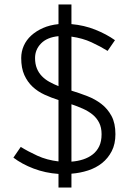

<svg xmlns="http://www.w3.org/2000/svg" viewBox="-20 -770 597 860"><path d="M300 -750V-662Q357 -657 407 -637Q457 -617 495 -590L462 -542Q430 -562 390 -580.5Q350 -599 300 -606V-364Q336 -353 371 -339.5Q406 -326 434 -304.5Q462 -283 479.5 -250.5Q497 -218 497 -169Q497 -125 480.5 -93Q464 -61 437 -39.5Q410 -18 374.5 -6.5Q339 5 300 8V70H242V9Q183 5 130.5 -15Q78 -35 40 -64L73 -112Q105 -92 147.5 -72.5Q190 -53 242 -47V-322Q210 -332 179.5 -346Q149 -360 126 -381.5Q103 -403 89 -434Q75 -465 75 -510Q75 -539 86.5 -565Q98 -591 120 -611Q142 -631 172.5 -644.5Q203 -658 242 -662V-750ZM435 -169Q435 -199 424 -220.5Q413 -242 394.5 -257Q376 -272 351.5 -283Q327 -294 300 -303V-46Q328 -48 352.5 -56Q377 -64 395.5 -78.5Q414 -93 424.5 -115Q435 -137 435 -169ZM137 -510Q137 -484 145 -464Q153 -444 167.5 -429Q182 -414 201 -403.5Q220 -393 242 -384V-608Q191 -603 164 -575.5Q137 -548 137 -510Z"/></svg>

Font: Snippet
Style: Regular
Weight: 400
Designer: Gesine Todt
Foundry: Gesine Todt
Version: Version 1.000